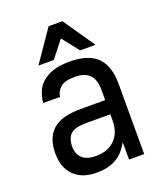

<svg xmlns="http://www.w3.org/2000/svg" viewBox="-136 -821 782 917"><g transform="rotate(-20 255.0 -362.0)"><path d="M197 6Q124 6 83 -34.5Q42 -75 42 -148Q42 -226 86 -266Q130 -306 227 -306H353V-357Q353 -411 328.5 -435.5Q304 -460 253 -460Q201 -460 179.5 -439.5Q158 -419 156 -394H70Q73 -425 84 -451Q95 -477 117 -496Q139 -515 172.5 -526Q206 -537 254 -537Q351 -537 395.5 -492.5Q440 -448 440 -357V0H363V-88Q353 -71 340 -54Q327 -37 307.5 -23.5Q288 -10 261.5 -2Q235 6 197 6ZM222 -70Q282 -70 317.5 -105.5Q353 -141 353 -202V-234H231Q174 -234 151.5 -214Q129 -194 129 -149Q129 -114 151.5 -92Q174 -70 222 -70ZM220 -730H290L400 -570H322L255 -655L188 -570H110Z"/></g></svg>

Font: Golos UI VF
Style: Regular
Weight: 400
Designer: A.Korolkova, Vitaly Kuzmin
Foundry: ParaType Ltd
Version: Version 2.000